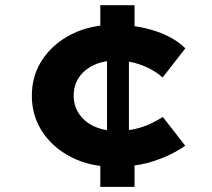

<svg xmlns="http://www.w3.org/2000/svg" viewBox="-20 -726 824 746"><path d="M423.4 -78Q332.1 -78 259.7 -114Q187.3 -150 145.5 -212.6Q103.7 -275.1 103.7 -353.9Q103.7 -433.6 145.5 -495.7Q187.3 -557.7 259.7 -593.7Q332.1 -629.7 423.4 -629.7Q508.6 -629.7 582.1 -606Q655.6 -582.2 700.2 -538.2L611.7 -424.8Q591.6 -443.5 563.4 -458.3Q535.1 -473.1 501.8 -482Q468.4 -490.8 432 -490.8Q382 -490.8 344.8 -473.3Q307.5 -455.9 286.9 -425.4Q266.3 -395 266.3 -354.4Q266.3 -314.5 287.3 -283.5Q308.2 -252.4 346 -235Q383.7 -217.5 432.4 -217.5Q475.3 -217.5 508.5 -225.7Q541.8 -233.9 567.6 -246.5Q593.5 -259.2 612.7 -271.7L699.6 -159.7Q648.7 -124 580.4 -101Q512 -78 423.4 -78ZM369.8 0V-108L395.8 -145.6V-555.5L369.8 -606V-705.7H502.8V-605L480.9 -559.4V-143.3L502.8 -107V0Z"/></svg>

Font: Lexend Mega
Style: Regular
Weight: 400
Designer: Bonnie Shaver-Troup, Thomas Jockin
Foundry: Lexend
Version: Version 1.007